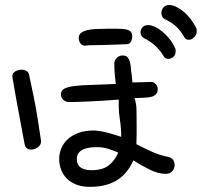

<svg xmlns="http://www.w3.org/2000/svg" viewBox="-20 -597 845 765"><path d="M29.3 -290V-293.9Q29.3 -305.7 41 -312.5Q52.7 -319.3 65.4 -319.3Q76.2 -319.3 85 -314.5Q93.8 -309.6 95.7 -299.8Q104.5 -258.8 113.3 -216.3Q122.1 -173.8 127.9 -137.7L142.6 -42Q142.6 -40 143.1 -38.6Q143.6 -37.1 143.6 -35.2Q143.6 -18.6 130.4 -9.8Q117.2 -1 104.5 -1Q82 -1 78.1 -22.5L52.7 -158.2Q46.9 -190.4 41 -222.7Q35.2 -254.9 29.3 -290ZM255.9 -190.4Q241.2 -190.4 231.9 -199.7Q222.7 -209 222.7 -220.7Q222.7 -236.3 236.3 -243.7Q250 -251 277.3 -254.4Q304.7 -257.8 345.7 -258.8Q386.7 -259.8 441.4 -262.7Q439.5 -279.3 437.5 -297.9Q435.5 -316.4 435.5 -346.7Q438.5 -361.3 447.8 -368.7Q457 -376 468.8 -376Q482.4 -376 488.8 -368.2Q495.1 -360.4 498 -349.1Q501 -337.9 501.5 -325.7Q502 -313.5 503.9 -304.7L507.8 -268.6Q529.3 -268.6 549.8 -269.5Q570.3 -270.5 581.1 -270.5Q593.8 -270.5 601.1 -261.7Q608.4 -252.9 608.4 -242.2Q608.4 -228.5 601.1 -221.2Q593.8 -213.9 581.5 -210.9Q569.3 -208 552.2 -207.5Q535.2 -207 515.6 -206.1Q523.4 -187.5 523.9 -157.2Q524.4 -127 524.4 -100.6Q524.4 -81.1 524.4 -61.5Q524.4 -42 523.4 -22.5Q555.7 -5.9 585.9 7.8Q616.2 21.5 650.4 28.3Q664.1 31.2 669.9 40.5Q675.8 49.8 675.8 60.5Q675.8 74.2 666.5 85Q657.2 95.7 640.6 95.7Q611.3 95.7 577.1 79.1Q543 62.5 511.7 42Q501 65.4 486.3 84.5Q471.7 103.5 451.2 117.7Q430.7 131.8 402.8 139.6Q375 147.5 337.9 147.5Q307.6 147.5 284.7 138.7Q261.7 129.9 246.6 114.7Q231.4 99.6 223.6 79.1Q215.8 58.6 215.8 36.1Q215.8 15.6 223.6 -4.4Q231.4 -24.4 248 -40.5Q264.6 -56.6 291 -66.9Q317.4 -77.1 355.5 -77.1Q382.8 -75.2 408.2 -68.4Q433.6 -61.5 462.9 -51.8Q462.9 -87.9 458 -118.2Q453.1 -148.4 453.1 -170.9V-200.2Q391.6 -195.3 337.4 -192.9Q283.2 -190.4 255.9 -190.4ZM451.2 10.7Q425.8 0 406.7 -5.4Q387.7 -10.7 368.2 -10.7Q354.5 -10.7 340.3 -9.3Q326.2 -7.8 314 -2.9Q301.8 2 293.9 11.7Q286.1 21.5 286.1 38.1Q286.1 59.6 301.3 70.3Q316.4 81.1 344.7 81.1Q388.7 81.1 413.1 62Q437.5 43 451.2 10.7ZM318.4 -415Q307.6 -415 300.8 -423.8Q293.9 -432.6 293.9 -446.3Q293.9 -459 302.7 -465.8Q311.5 -472.7 326.7 -476.6Q341.8 -480.5 362.3 -481.4Q382.8 -482.4 405.3 -482.4Q429.7 -482.4 448.7 -482.4Q467.8 -482.4 481 -480Q494.1 -477.5 500.5 -471.2Q506.8 -464.8 506.8 -451.2Q506.8 -440.4 501.5 -430.7Q496.1 -420.9 484.4 -420.9L403.3 -418Q377.9 -417 354 -417Q330.1 -417 318.4 -415ZM558.6 -442.4Q540 -450.2 540 -468.8Q540 -479.5 547.9 -488.3Q555.7 -497.1 569.3 -497.1Q582 -497.1 597.2 -490.2Q612.3 -483.4 627.4 -470.7Q642.6 -458 655.8 -441.4Q668.9 -424.8 677.7 -405.3Q679.7 -401.4 679.7 -397.9Q679.7 -394.5 679.7 -391.6Q679.7 -377.9 670.4 -370.1Q661.1 -362.3 650.4 -362.3Q638.7 -362.3 632.8 -372.1Q618.2 -396.5 599.1 -414.1Q580.1 -431.6 558.6 -442.4ZM640.6 -518.6Q629.9 -523.4 626.5 -530.3Q623 -537.1 623 -544.9Q623 -557.6 631.3 -567.4Q639.6 -577.1 654.3 -577.1Q667 -577.1 682.1 -569.8Q697.3 -562.5 711.9 -550.3Q726.6 -538.1 739.7 -521Q752.9 -503.9 761.7 -485.4Q763.7 -481.4 763.7 -478Q763.7 -474.6 763.7 -471.7Q763.7 -458 753.4 -448.2Q743.2 -438.5 732.4 -438.5Q720.7 -438.5 714.8 -448.2Q700.2 -474.6 682.1 -491.2Q664.1 -507.8 640.6 -518.6Z"/></svg>

Font: Hi Melody
Style: Regular
Weight: 400
Designer: YoonDesign Inc.
Foundry: YoonDesign Inc.
Version: Version 3.00